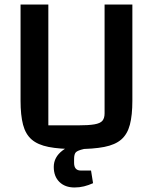

<svg xmlns="http://www.w3.org/2000/svg" viewBox="-20 -645 677 850"><path d="M318 15Q243 15 195 5.5Q147 -4 120 -27.5Q93 -51 82 -93Q71 -135 71 -199V-625H194V-90H323Q372 -90 398 -94.5Q424 -99 433.5 -110.5Q443 -122 443 -143V-625H566V-199Q566 -135 555 -93Q544 -51 517 -27.5Q490 -4 441.5 5.5Q393 15 318 15ZM310 185Q268 185 243 160.5Q218 136 218 94Q218 51 256.5 21.5Q295 -8 358 -16L368 11L350 15Q324 21 316 29Q308 37 308 59V76Q308 93 315.5 101.5Q323 110 338 110H383L392 166Q372 175 352 180Q332 185 310 185Z"/></svg>

Font: Changa Medium
Style: Regular
Weight: 500
Designer: Eduardo Rodriguez Tunni
Foundry: Eduardo Rodriguez Tunni
Version: Version 3.003